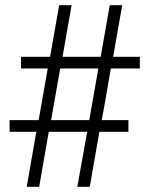

<svg xmlns="http://www.w3.org/2000/svg" viewBox="-20 -720 576 740"><path d="M407 -456Q398 -404 390 -356.5Q382 -309 372 -257H475V-212H363L326 0H278L316 -212H168L131 0H83L120 -212H17V-257H129L164 -456H61V-501H173L208 -700H256L221 -501H368L403 -700H451L416 -501H519V-456ZM359 -456H212L177 -257H324Z"/></svg>

Font: Constantine
Style: Regular
Weight: 400
Designer: Dukom Design
Version: Version 1.001;PS 001.001;hotconv 1.0.56;makeotf.lib2.0.21325